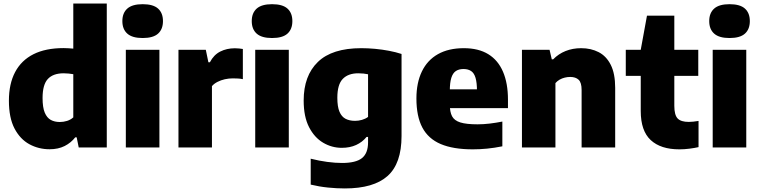

<svg xmlns="http://www.w3.org/2000/svg" viewBox="-20 -828 4264 1078"><path d="M258.5 10Q197 10 145 -18.2Q93 -46.5 61.5 -106.5Q30 -166.5 30 -263Q30 -357.5 65 -423.5Q100 -489.5 168.2 -523.8Q236.5 -558 337.5 -558Q351.5 -558 365.5 -557Q379.5 -556 391.5 -555V-808H579.5V0H422L410.5 -57H402.5Q379 -26.5 343 -8.2Q307 10 258.5 10ZM315.5 -143Q336.5 -143 356.5 -149.2Q376.5 -155.5 391.5 -169V-411.5Q380 -413.5 365.8 -415Q351.5 -416.5 337.5 -416.5Q278.5 -416.5 248.8 -384.8Q219 -353 219 -277.5Q219 -225 231.2 -195.8Q243.5 -166.5 265 -154.8Q286.5 -143 315.5 -143Z M686.5 0V-548.5H875V0ZM781 -614.5Q722.5 -614.5 694.8 -639.2Q667 -664 667 -709.5Q667 -755 694.8 -779.8Q722.5 -804.5 781 -804.5Q840 -804.5 867.5 -779.8Q895 -755 895 -709.5Q895 -664 867.5 -639.2Q840 -614.5 781 -614.5Z M982 0V-548.5H1135.5L1150 -478.5H1158.5Q1180 -520 1216.5 -538.5Q1253 -557 1298.5 -557Q1310.5 -557 1322.5 -555.8Q1334.5 -554.5 1343.5 -553V-383.5Q1330.5 -386.5 1315.2 -387.2Q1300 -388 1287 -388Q1264.5 -388 1242.2 -383Q1220 -378 1201 -368.2Q1182 -358.5 1170 -344.5V0Z M1413 0V-548.5H1601.5V0ZM1507.5 -614.5Q1449 -614.5 1421.2 -639.2Q1393.5 -664 1393.5 -709.5Q1393.5 -755 1421.2 -779.8Q1449 -804.5 1507.5 -804.5Q1566.5 -804.5 1594 -779.8Q1621.5 -755 1621.5 -709.5Q1621.5 -664 1594 -639.2Q1566.5 -614.5 1507.5 -614.5Z M1916 230Q1870.5 230 1821.2 225Q1772 220 1724.5 208.5V63Q1772 75 1817.2 81Q1862.5 87 1900.5 87Q1978 87 2012.2 59.8Q2046.5 32.5 2046.5 -29V-59H2038Q2014.5 -30 1979.5 -14Q1944.5 2 1899 2Q1843 2 1794.2 -26.8Q1745.5 -55.5 1715.2 -114.2Q1685 -173 1685 -263.5Q1685 -403 1764.8 -480.2Q1844.5 -557.5 2008.5 -557.5Q2046 -557.5 2086 -553.8Q2126 -550 2164.2 -542.8Q2202.5 -535.5 2234.5 -525V-64.5Q2234.5 90 2156.2 160Q2078 230 1916 230ZM1973.5 -149.5Q1993 -149.5 2012.2 -155Q2031.5 -160.5 2046.5 -171.5V-411Q2035 -413.5 2021 -415Q2007 -416.5 1991.5 -416.5Q1935 -416.5 1904.5 -385Q1874 -353.5 1874 -279Q1874 -229 1886 -200.8Q1898 -172.5 1920.2 -161Q1942.5 -149.5 1973.5 -149.5Z M2634.5 10.5Q2524.5 10.5 2454.5 -19.2Q2384.5 -49 2351.2 -112Q2318 -175 2318 -275Q2318 -363.5 2348.8 -427Q2379.5 -490.5 2439 -524Q2498.5 -557.5 2584.5 -557.5Q2666.5 -557.5 2721.5 -523.8Q2776.5 -490 2804.2 -425.2Q2832 -360.5 2832 -268.5V-221H2426V-326.5H2686L2658 -317.5Q2658 -363.5 2650 -390.8Q2642 -418 2625 -429.2Q2608 -440.5 2582.5 -440.5Q2556.5 -440.5 2539.5 -429.2Q2522.5 -418 2514 -391Q2505.5 -364 2505.5 -318V-241Q2505.5 -199.5 2518.2 -175.2Q2531 -151 2564.8 -140.5Q2598.5 -130 2661.5 -130Q2694 -130 2729.8 -134.2Q2765.5 -138.5 2800.5 -145.5V-6.5Q2755.5 2.5 2715 6.5Q2674.5 10.5 2634.5 10.5Z M2910.5 0V-548.5H3065.5L3078 -495H3086Q3115.5 -525.5 3155.5 -541.5Q3195.5 -557.5 3243 -557.5Q3298 -557.5 3341.2 -535.2Q3384.5 -513 3409.2 -463.8Q3434 -414.5 3434 -334.5V0H3245.5V-322.5Q3245.5 -364.5 3228.8 -380.2Q3212 -396 3181.5 -396Q3166 -396 3150.8 -392.2Q3135.5 -388.5 3122 -380.8Q3108.5 -373 3098.5 -361.5V0Z M3794.5 10.5Q3689.5 10.5 3633.5 -41.5Q3577.5 -93.5 3577.5 -204.5V-548.5L3612.5 -740H3766V-234Q3766 -182.5 3784.5 -163Q3803 -143.5 3847.5 -143.5Q3859.5 -143.5 3872.5 -145Q3885.5 -146.5 3902 -149V-2Q3880 3 3851 6.8Q3822 10.5 3794.5 10.5ZM3493.5 -402V-548.5H3900.5V-402Z M3981.5 0V-548.5H4170V0ZM4076 -614.5Q4017.5 -614.5 3989.8 -639.2Q3962 -664 3962 -709.5Q3962 -755 3989.8 -779.8Q4017.5 -804.5 4076 -804.5Q4135 -804.5 4162.5 -779.8Q4190 -755 4190 -709.5Q4190 -664 4162.5 -639.2Q4135 -614.5 4076 -614.5Z"/></svg>

Font: Encode Sans Condensed Thin ExtraBold
Style: Regular
Weight: 800
Version: Version 3.002